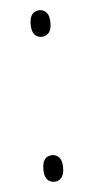

<svg xmlns="http://www.w3.org/2000/svg" viewBox="-43 -527 273 561"><g transform="rotate(-5 93.5 -246.5)"><path d="M65 -459Q65 -498 95 -498Q106 -498 114.5 -489Q123 -480 123 -459Q123 -438 114.5 -429Q106 -420 95 -420Q65 -420 65 -459ZM65 -34Q65 -73 95 -73Q106 -73 114.5 -64Q123 -55 123 -34Q123 -13 114.5 -4Q106 5 95 5Q65 5 65 -34Z"/></g></svg>

Font: Noto Serif Georgian Thin Cond
Style: Regular
Weight: 250
Width: 3
Designer: Monotype Design team
Foundry: Monotype Imaging Inc.
Version: Version 1.000